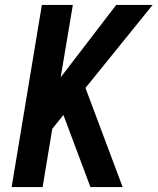

<svg xmlns="http://www.w3.org/2000/svg" viewBox="-20 -755 636 775"><path d="M27 0H152L191 -235L236 -291L345 0H475L325 -400L596 -735H449L225 -443L274 -735H149Z"/></svg>

Font: Iosevka Sparkle
Style: Bold Italic
Weight: 700
Italic angle: -9°
Designer: Belleve Invis
Foundry: Belleve Invis
Version: Version 4.5.0; ttfautohint (v1.8.3)